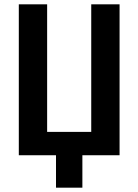

<svg xmlns="http://www.w3.org/2000/svg" viewBox="-20 -718 640 888"><path d="M239 150H361V0H533V-698H402V-108H198V-698H67V0H239Z"/></svg>

Font: IBM Mono SemiBold
Style: Regular
Weight: 600
Monospace: yes
Designer: Mike Abbink, Paul van der Laan, Pieter van Rosmalen
Foundry: Bold Monday
Version: Version 2.3